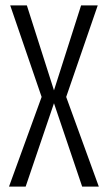

<svg xmlns="http://www.w3.org/2000/svg" viewBox="-20 -695 413 715"><path d="M13.5 0H75.5L181 -310.5L286 0H348L226.5 -334L344 -675H282L181 -358.5L80 -675H18L135 -334Z"/></svg>

Font: Anybody Condensed Light
Style: Regular
Weight: 300
Width: 3
Designer: Tyler Finck
Foundry: Etcetera Type Company
Version: Version 1.113;gftools[0.9.25]